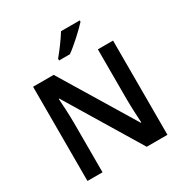

<svg xmlns="http://www.w3.org/2000/svg" viewBox="-209 -1099 1204 1260"><g transform="rotate(-30 393.0 -469.0)"><path d="M573 -928V-938H431C404 -893 355 -828 324 -791V-778H406C456 -813 540 -891 573 -928ZM696 0V-714H581V-339C581 -280 586 -193 588 -156H584L246 -714H90V0H204V-372C204 -438 199 -515 196 -561H200L539 0Z"/></g></svg>

Font: Noto Sans Syriac SemiBold
Style: Regular
Weight: 600
Designer: Patrick Giasson and the Monotype Design Team
Foundry: Monotype Imaging Inc.
Version: Version 3.000